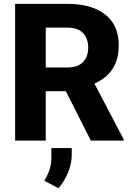

<svg xmlns="http://www.w3.org/2000/svg" viewBox="-20 -731 686 998"><path d="M58.6 -710.9H331.5Q413.1 -710.9 472.9 -686.5Q532.7 -662.1 564.9 -614.3Q597.2 -566.4 597.2 -496.1Q597.2 -437.5 578.1 -396.5Q559.1 -355.5 524.7 -328.6Q490.2 -301.8 444.3 -285.2L392.6 -256.8H160.2L159.2 -380.4H332Q367.7 -380.4 391.1 -393.1Q414.6 -405.8 426.5 -429Q438.5 -452.1 438.5 -483.4Q438.5 -515.6 426.3 -539.1Q414.1 -562.5 390.4 -575Q366.7 -587.4 331.5 -587.4H217.8V0H58.6ZM452.1 0 292.5 -315.9 460.4 -316.4 622.6 -7.3V0ZM353 38.6V73.2Q353 120.6 332.5 168.5Q312 216.3 283.7 247.1L210.4 208.5Q226.6 182.1 236.8 153.1Q247.1 124 247.1 81.1V38.6Z"/></svg>

Font: Roboto ExtraBold
Style: Regular
Weight: 800
Designer: Christian Robertson
Foundry: Google
Version: Version 3.009; 2024